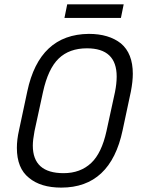

<svg xmlns="http://www.w3.org/2000/svg" viewBox="-20 -855 648 883"><path d="M57.6 -174.8Q57.6 -212.9 67.4 -255.9L105.5 -434.6Q161.1 -697.3 388.7 -699.2Q480.5 -699.2 536.1 -655.3Q590.8 -609.4 590.8 -515.6Q590.8 -480.5 582 -434.6L543.9 -255.9Q488.3 7.8 261.7 7.8Q167 7.8 113.3 -37.1Q57.6 -81.1 57.6 -174.8ZM469.7 -252 508.8 -431.6Q516.6 -470.7 516.6 -502.9Q516.6 -632.8 379.9 -632.8Q298.8 -632.8 250 -585.9Q201.2 -539.1 177.7 -431.6L138.7 -252Q130.9 -210.9 130.9 -185.5Q130.9 -58.6 272.5 -58.6Q349.6 -58.6 399.4 -105.5Q447.3 -150.4 469.7 -252ZM289.1 -835H548.8L536.1 -772.5H276.4Z"/></svg>

Font: Dinish
Style: Italic
Weight: 400
Italic angle: -12°
Designer: Bert Driehuis
Foundry: Playbeing
Version: Version 3.002; git-62d0f29-release